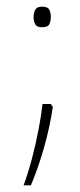

<svg xmlns="http://www.w3.org/2000/svg" viewBox="-20 -525 240 578"><path d="M81 -474Q81 -486 86 -495.5Q91 -505 106 -505Q124 -505 128.5 -495.5Q133 -486 133 -474Q133 -461 128.5 -452Q124 -443 106 -443Q91 -443 86 -452Q81 -461 81 -474ZM133 -212 139 -203Q130 -142 112.5 -80.5Q95 -19 73 33H51Q64 -2 75.5 -45Q87 -88 95.5 -132Q104 -176 108 -212Z"/></svg>

Font: Noto Sans Telugu UI Condensed Thin
Style: Regular
Weight: 100
Width: 3
Designer: Jelle Bosma - Monotype Design Team
Foundry: Monotype Imaging Inc.
Version: Version 2.005; ttfautohint (v1.8.4.7-5d5b)